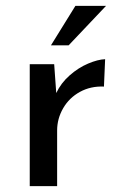

<svg xmlns="http://www.w3.org/2000/svg" viewBox="-20 -632 416 652"><path d="M337 -431 333 -338Q288 -340 251.5 -320Q215 -300 194.5 -264.5Q174 -229 174 -189V0H81V-414H164L171 -316Q187 -350 216.5 -376Q246 -402 279 -416Q312 -430 337 -431ZM213 -478H153L236 -612H340Z"/></svg>

Font: Josefin Sans
Style: Regular
Weight: 400
Designer: Santiago Orozco
Foundry: Typemade
Version: Version 2.000